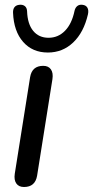

<svg xmlns="http://www.w3.org/2000/svg" viewBox="-20 -767 386 795"><path d="M41.2 -47.8 104.7 -447.7Q112.7 -494.4 158.8 -494.4Q180.7 -494.4 190.8 -479.7Q201 -465.1 197.1 -439.3L133.6 -39.4Q125.6 7.3 79.5 7.3Q57.6 7.3 47.5 -7.4Q37.3 -22 41.2 -47.8ZM34 -714.1Q33.4 -728.4 39.7 -736.9Q46 -745.5 59.7 -747.1Q73.3 -748.8 82.4 -742.1Q91.4 -735.4 92.1 -720.7Q93.9 -667.9 117.4 -639.2Q140.9 -610.6 181 -610.6Q220.8 -610.6 249.1 -639.5Q277.5 -668.5 288.6 -722.1Q291.5 -735.1 300 -742Q308.4 -748.8 321.7 -747.1Q335.9 -745.5 341.9 -735.1Q347.9 -724.6 344.1 -707.4Q326.8 -632.7 283 -591.1Q239.3 -549.5 178.2 -549.5Q114.4 -549.5 75.8 -593.5Q37.1 -637.5 34 -714.1Z"/></svg>

Font: SN Pro Thin
Style: Italic
Weight: 200
Italic angle: -9°
Designer: Tobias Whetton
Foundry: Supernotes
Version: Version 1.003;Glyphs 3.3 (3324)